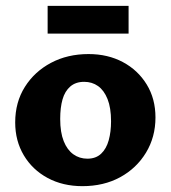

<svg xmlns="http://www.w3.org/2000/svg" viewBox="-20 -623 584 657"><path d="M262 14Q195 14 143 -14Q91 -42 61.5 -91.5Q32 -141 32 -204Q32 -273 65 -325.5Q98 -378 154.5 -408Q211 -438 283 -438Q349 -438 400.5 -410.5Q452 -383 482 -334Q512 -285 512 -221Q512 -154 479.5 -100.5Q447 -47 391 -16.5Q335 14 262 14ZM279 -80Q308 -80 326 -97Q344 -114 352 -143Q360 -172 360 -208Q360 -254 348 -284Q336 -314 315.5 -328.5Q295 -343 268 -343Q239 -343 220.5 -327Q202 -311 194 -283Q186 -255 186 -216Q186 -170 198 -140Q210 -110 231 -95Q252 -80 279 -80ZM143 -508V-603H420V-508Z"/></svg>

Font: Ysabeau ExtraBold
Style: Regular
Weight: 800
Designer: Christian Thalmann (Catharsis Fonts)
Version: Version 2.002